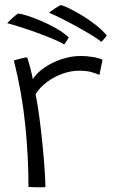

<svg xmlns="http://www.w3.org/2000/svg" viewBox="-20 -762 466 782"><path d="M113.5 -440Q131 -466.5 163 -488Q195 -509.5 233.5 -521.8Q272 -534 309 -534Q332.5 -534 357.5 -530Q382.5 -526 397.5 -518.5L385 -457Q372.5 -462.5 352.8 -468.2Q333 -474 302 -474Q268.5 -474 234 -461.5Q199.5 -449 170.8 -427.5Q142 -406 125 -378.5Q133 -339.5 140.2 -285.2Q147.5 -231 153 -174.5Q158.5 -118 161.8 -71Q165 -24 165 0Q152.5 1 131.8 0.8Q111 0.5 96 -0.5Q96 -124.5 82.8 -254.2Q69.5 -384 36.5 -515.5Q46 -519 64.8 -523.5Q83.5 -528 90.5 -528.5Q97 -510 104 -483Q111 -456 113.5 -440ZM228 -741.5Q238 -739.5 261.2 -728.2Q284.5 -717 313.5 -699.5Q342.5 -682 370 -660.5Q397.5 -639 415 -617Q411.5 -612 403.5 -602.8Q395.5 -593.5 393 -591.5Q378 -604 351.5 -620Q325 -636 293.8 -653.2Q262.5 -670.5 232.5 -685.5Q202.5 -700.5 180 -710Q187.5 -716.5 201.8 -726.2Q216 -736 228 -741.5ZM53.5 -707Q63.5 -706.5 88.8 -698.8Q114 -691 146 -677.5Q178 -664 208.8 -646.5Q239.5 -629 260 -609.5Q258 -605.5 251 -594.5Q244 -583.5 241.5 -581Q225 -591 196 -603.2Q167 -615.5 132.8 -628Q98.5 -640.5 65.8 -651Q33 -661.5 9.5 -667.5Q16.5 -675.5 29.5 -687.5Q42.5 -699.5 53.5 -707Z"/></svg>

Font: Grandstander ExtraLight
Style: Regular
Weight: 200
Designer: Tyler Finck
Foundry: Etcetera Type Co
Version: Version 1.200; ttfautohint (v1.8.3)